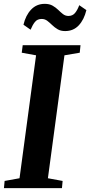

<svg xmlns="http://www.w3.org/2000/svg" viewBox="-30 -978 468 998"><path d="M-9.5 0 -6 -37.5 71.5 -51.5 157.5 -690.5 83 -704 88 -743H388.5L384.5 -704L305 -690.5L219 -51.5L295.5 -37.5L292 0ZM308.5 -816.5Q285.5 -816.5 269.5 -826Q253.5 -835.5 241 -847.8Q228.5 -860 215.8 -869.8Q203 -879.5 186.5 -879.5Q164 -879.5 151.5 -863.8Q139 -848 129 -823.5L92 -849.5Q103.5 -898.5 131.8 -928.2Q160 -958 202.5 -958Q227 -958 243.5 -948.5Q260 -939 272.5 -926.8Q285 -914.5 297 -905Q309 -895.5 325 -895Q347 -895 359.8 -910.2Q372.5 -925.5 382 -951L419 -925.5Q407 -875.5 379.2 -846Q351.5 -816.5 308.5 -816.5Z"/></svg>

Font: Merriweather 60pt
Style: Bold Italic
Weight: 700
Italic angle: -7.8°
Version: Version 2.101